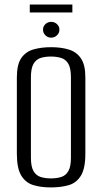

<svg xmlns="http://www.w3.org/2000/svg" viewBox="-20 -805 446 837"><path d="M201.3 12Q158.2 12 125 1.8Q91.8 -8.3 72.6 -39.8Q53.5 -71.2 53.5 -135.3V-467.8Q53.5 -523.5 72.6 -551.6Q91.8 -579.7 125.7 -589.5Q159.7 -599.3 202.7 -599.3Q246.4 -599.3 279.8 -589.1Q313.2 -579 332.6 -550.9Q352.1 -522.8 352.1 -467.8V-135.5Q352.1 -70.5 332.6 -39Q313.2 -7.6 279.5 2.2Q245.7 12 201.3 12ZM202 -27.3Q227.9 -27.3 247.5 -33.7Q267.1 -40 278.2 -59.5Q289.2 -78.9 289.2 -117.8V-468Q289.2 -506.9 278.2 -526.4Q267.1 -545.8 247.2 -552.2Q227.2 -558.5 202 -558.5Q176 -558.5 156.6 -552.2Q137.1 -545.8 125.9 -526.4Q114.8 -506.9 114.8 -468V-117.8Q114.8 -78.9 125.9 -59.5Q137.1 -40 156.6 -33.7Q176 -27.3 202 -27.3ZM203 -640.8Q188.4 -640.8 178 -651.1Q167.5 -661.3 167.5 -675.5Q167.5 -690 178 -699.9Q188.4 -709.7 203 -709.7Q217.8 -709.7 228.4 -699.9Q239.1 -690 239.1 -675.6Q239.1 -661.3 228.4 -651.1Q217.8 -640.8 203 -640.8ZM109.8 -750.8V-785.1H295.5V-750.8Z"/></svg>

Font: Alumni Sans Thin
Style: Regular
Weight: 100
Designer: Robert E. Leuschke
Foundry: Robert E. Leuschke
Version: Version 1.018